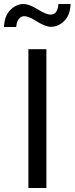

<svg xmlns="http://www.w3.org/2000/svg" viewBox="-47 -940 373 960"><path d="M-27 -805Q-25 -861 5 -890.5Q35 -920 71 -920Q98 -920 141 -893.5Q184 -867 205 -867Q242 -867 245 -920H306Q304 -864 274 -835Q244 -806 208 -806Q180 -806 138 -832.5Q96 -859 75 -859Q57 -859 46.5 -844.5Q36 -830 34 -805ZM95 0V-694H185V0Z"/></svg>

Font: CMU Sans Serif
Style: Medium
Weight: 500
Version: Version 0.7.0